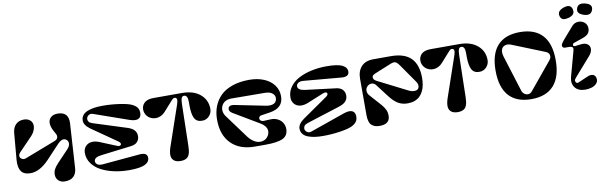

<svg xmlns="http://www.w3.org/2000/svg" viewBox="-57 -1594 7056 2229"><g transform="rotate(-10 3471.5 -480.0)"><path d="M219.2 -774.9Q260.7 -774.9 287.1 -755.4Q313.5 -735.8 320.1 -705.8Q326.7 -675.8 313.5 -638.2Q300.3 -600.6 268.1 -566.9L112.8 -405.8Q97.7 -390.1 95.9 -372.3Q94.2 -354.5 104.2 -342.8Q114.3 -331.1 130.6 -325.2Q147 -319.3 168 -328.1L530.8 -467.8Q561 -479.5 566.9 -503.2Q572.8 -526.9 557.1 -551.8L535.2 -591.8Q508.3 -644.5 509.8 -685.1Q511.2 -725.6 540.3 -750.2Q569.3 -774.9 618.2 -774.9Q751 -774.9 742.2 -637.2L710 -117.2Q706.1 -54.2 671.1 -19.5Q636.2 15.1 566.9 15.1Q520.5 15.1 492.2 -12Q463.9 -39.1 463.9 -82Q463.9 -117.2 479.2 -146Q494.6 -174.8 527.8 -210L661.1 -350.1Q680.7 -370.6 686.5 -392.6Q692.4 -414.6 687.3 -430.2Q682.1 -445.8 669.9 -456.1Q623.5 -491.7 563 -425.8L411.1 -264.2Q300.3 -147.9 190.9 -147.9Q113.8 -147.9 81.8 -193.8Q49.8 -239.7 57.1 -329.1L84 -640.1Q89.8 -704.6 125.7 -739.7Q161.6 -774.9 219.2 -774.9Z M1033.7 -104 1473.6 -143.1Q1565.9 -151.4 1565.9 -87.9Q1565.9 -37.6 1510 -10.7Q1454.1 16.1 1325.7 16.1Q1229 16.1 1143.6 -3.2Q1058.1 -22.5 992.9 -57.9Q927.7 -93.3 889.6 -147.9Q851.6 -202.6 851.6 -269Q851.6 -314 877.2 -344.2Q902.8 -374.5 943.6 -380.6Q984.4 -386.7 1034.7 -368.2L1234.9 -286.1Q1252.9 -278.3 1263.9 -281.2Q1274.9 -284.2 1280 -291.5Q1285.2 -298.8 1280 -310.5Q1274.9 -322.3 1260.7 -332L962.9 -539.1Q892.6 -589.4 892.6 -644Q892.6 -680.2 913.1 -706.3Q933.6 -732.4 970 -746.8Q1006.3 -761.2 1049.8 -767.6Q1093.3 -773.9 1146 -773.9Q1244.6 -774.4 1344 -760Q1443.4 -745.6 1487.8 -725.1Q1529.3 -705.6 1548.6 -679Q1567.9 -652.3 1565.9 -610.8Q1563.5 -564.9 1529.8 -550.3Q1496.1 -535.6 1431.6 -557.1L1022.9 -700.2Q998.5 -708.5 981.4 -700.7Q964.4 -692.9 955.6 -679.4Q946.8 -666 946.8 -653.8Q946.8 -632.8 958 -618.9Q969.2 -605 1002 -594.2L1391.6 -470.2Q1493.7 -438 1493.7 -357.9Q1493.7 -317.9 1469.2 -289.6Q1444.8 -261.2 1391.6 -254.9L1033.7 -210.9Q949.7 -200.2 949.7 -153.8Q949.7 -130.9 971.4 -115.7Q993.2 -100.6 1033.7 -104Z M1843.8 -170.9 2004.4 -639.2Q2032.2 -719.2 1987.8 -719.2Q1971.7 -719.2 1957.5 -703.1L1845.7 -578.1Q1823.7 -553.2 1796.1 -540Q1768.6 -526.9 1742.4 -525.4Q1716.3 -523.9 1691.2 -532.2Q1666 -540.5 1647.2 -556.6Q1628.4 -572.8 1616.9 -596.9Q1605.5 -621.1 1605.5 -648.9Q1605.5 -669.4 1612.5 -688Q1619.6 -706.5 1634.8 -723.1Q1649.9 -739.7 1677.7 -749.8Q1705.6 -759.8 1742.7 -759.8H2084.5Q2218.3 -759.8 2296.9 -693.4Q2375.5 -627 2375.5 -521Q2375.5 -473.6 2343.3 -438.5Q2311 -403.3 2263.7 -401.9Q2197.3 -399.9 2170.4 -448Q2143.6 -496.1 2143.6 -603V-647Q2143.6 -724.1 2099.6 -724.1Q2079.6 -724.1 2070.6 -703.1Q2061.5 -682.1 2060.5 -634.8L2049.8 -146Q2049.3 -112.3 2046.1 -88.4Q2043 -64.5 2035.2 -43.7Q2027.3 -22.9 2014.2 -10.7Q2001 1.5 1980.7 8.3Q1960.4 15.1 1931.6 15.1Q1879.4 15.1 1852.1 -8.8Q1824.7 -32.7 1824.5 -74.2Q1824.2 -115.7 1843.8 -170.9Z M2961.4 -275.9 3045.4 -279.8Q3085.4 -281.7 3121.3 -265.6Q3157.2 -249.5 3180.2 -216.1Q3203.1 -182.6 3203.1 -139.2Q3203.1 -62 3141.1 -31Q3079.1 0 2935.1 0H2809.1Q2631.8 0 2531 -100.6Q2430.2 -201.2 2430.2 -383.8Q2430.2 -469.2 2457.8 -540Q2485.4 -610.8 2539.3 -663.6Q2593.3 -716.3 2679.7 -745.6Q2766.1 -774.9 2877.4 -774.9Q2974.1 -774.9 3049.6 -743.7Q3125 -712.4 3167.2 -655Q3209.5 -597.7 3209.5 -523.9Q3209.5 -385.7 3052.2 -360.8L2943.4 -344.2Q2929.7 -342.3 2922.4 -332.5Q2915 -322.8 2915 -311Q2915 -296.4 2927.7 -285.9Q2940.4 -275.4 2961.4 -275.9ZM2518.1 -526.9Q2506.8 -501.5 2510.5 -470Q2514.2 -438.5 2534.2 -410.2L2737.3 -133.8Q2766.6 -93.8 2800.8 -71.3Q2835 -48.8 2865.2 -45.2Q2895.5 -41.5 2921.9 -51Q2948.2 -60.5 2966.3 -82Q2981.9 -100.6 2988.3 -121.6Q2994.6 -142.6 2991.5 -164.8Q2988.3 -187 2970.5 -209.7Q2952.6 -232.4 2921.4 -251L2618.2 -431.2Q2575.2 -457 2586.4 -494.1Q2590.8 -509.3 2608.2 -516.1Q2625.5 -522.9 2652.3 -518.1L3013.2 -445.8Q3076.2 -433.1 3111.3 -451.7Q3146.5 -470.2 3146.5 -516.1Q3146.5 -547.9 3116.5 -570.8Q3086.4 -593.8 3034.2 -594.2L2638.2 -597.2Q2592.8 -597.2 2562 -578.6Q2531.2 -560.1 2518.1 -526.9Z M3936 -615.2 3496.1 -653.8Q3455.6 -657.2 3433.8 -642.1Q3412.1 -627 3412.1 -604Q3412.1 -557.6 3496.1 -546.9L3854 -502.9Q3907.2 -496.6 3931.6 -468.3Q3956.1 -439.9 3956.1 -399.9Q3956.1 -320.3 3854 -288.1L3464.4 -164.1Q3431.6 -153.3 3420.4 -139.2Q3409.2 -125 3409.2 -104Q3409.2 -91.8 3418 -78.6Q3426.8 -65.4 3443.8 -57.6Q3460.9 -49.8 3485.4 -58.1L3894 -201.2Q3958.5 -222.7 3992.2 -207.8Q4025.9 -192.9 4028.3 -147Q4030.3 -105.5 4011 -79.1Q3991.7 -52.7 3950.2 -33.2Q3905.8 -12.7 3806.2 2Q3706.5 16.6 3608.4 16.1Q3555.7 16.1 3512.2 9.8Q3468.8 3.4 3432.4 -11Q3396 -25.4 3375.5 -51.5Q3355 -77.6 3355 -113.8Q3355 -168.9 3425.3 -219.2L3723.1 -425.8Q3742.2 -439 3744.4 -454.3Q3746.6 -469.7 3733.2 -474.9Q3719.7 -480 3697.3 -472.2L3497.1 -390.1Q3446.8 -371.6 3406 -377.7Q3365.2 -383.8 3339.6 -413.8Q3314 -443.8 3314 -488.8Q3314 -555.2 3352.1 -609.9Q3390.1 -664.6 3455.3 -700Q3520.5 -735.4 3606 -754.6Q3691.4 -773.9 3788.1 -773.9Q3916.5 -773.9 3972.4 -747.1Q4028.3 -720.2 4028.3 -669.9Q4028.3 -606.9 3936 -615.2Z M4338.9 -759.8H4543Q4705.1 -759.8 4782 -681.9Q4858.9 -604 4858.9 -449.2Q4858.9 -403.3 4851.3 -364.3Q4843.8 -325.2 4827.1 -292Q4810.5 -258.8 4785.6 -235.4Q4760.7 -211.9 4725.1 -199Q4689.5 -186 4645 -186Q4581.1 -186 4532.2 -214.4Q4483.4 -242.7 4433.1 -309.1L4317.9 -460Q4298.8 -484.4 4268.6 -484.9Q4238.3 -485.4 4214.8 -460Q4195.3 -437 4197.3 -408.2Q4199.2 -379.4 4219.2 -356.9L4341.8 -219.2Q4372.6 -184.1 4386.2 -152.8Q4399.9 -121.6 4399.9 -85Q4399.9 15.1 4279.8 15.1Q4251 15.1 4229.5 9.3Q4208 3.4 4188.5 -11.7Q4168.9 -26.9 4158.4 -57.6Q4147.9 -88.4 4147.9 -133.8V-564.9Q4147.9 -652.8 4196.5 -706.3Q4245.1 -759.8 4338.9 -759.8ZM4294.9 -553.2Q4294.9 -526.4 4330.1 -507.8L4677.2 -332Q4713.4 -314 4743.2 -314.2Q4772.9 -314.5 4787.4 -328.4Q4801.8 -342.3 4801.5 -367.2Q4801.3 -392.1 4782.2 -418.9L4629.9 -637.2Q4603 -675.3 4582.8 -681.4Q4562.5 -687.5 4522 -670.9L4336.9 -595.2Q4314.9 -585.9 4304.9 -576.9Q4294.9 -567.9 4294.9 -553.2Z M5111.8 -170.9 5272.5 -639.2Q5300.3 -719.2 5255.9 -719.2Q5239.7 -719.2 5225.6 -703.1L5113.8 -578.1Q5091.8 -553.2 5064.2 -540Q5036.6 -526.9 5010.5 -525.4Q4984.4 -523.9 4959.2 -532.2Q4934.1 -540.5 4915.3 -556.6Q4896.5 -572.8 4885 -596.9Q4873.5 -621.1 4873.5 -648.9Q4873.5 -669.4 4880.6 -688Q4887.7 -706.5 4902.8 -723.1Q4918 -739.7 4945.8 -749.8Q4973.6 -759.8 5010.7 -759.8H5352.5Q5486.3 -759.8 5564.9 -693.4Q5643.6 -627 5643.6 -521Q5643.6 -473.6 5611.3 -438.5Q5579.1 -403.3 5531.7 -401.9Q5465.3 -399.9 5438.5 -448Q5411.6 -496.1 5411.6 -603V-647Q5411.6 -724.1 5367.7 -724.1Q5347.7 -724.1 5338.6 -703.1Q5329.6 -682.1 5328.6 -634.8L5317.9 -146Q5317.4 -112.3 5314.2 -88.4Q5311 -64.5 5303.2 -43.7Q5295.4 -22.9 5282.2 -10.7Q5269 1.5 5248.8 8.3Q5228.5 15.1 5199.7 15.1Q5147.5 15.1 5120.1 -8.8Q5092.8 -32.7 5092.5 -74.2Q5092.3 -115.7 5111.8 -170.9Z M6067.4 15.1Q5893.1 15.1 5803.2 -85.2Q5713.4 -185.5 5713.4 -381.8Q5713.4 -577.6 5803 -676.3Q5892.6 -774.9 6067.4 -774.9Q6242.7 -774.9 6332.5 -676.3Q6422.4 -577.6 6422.4 -381.8Q6422.4 -185.5 6332.3 -85.2Q6242.2 15.1 6067.4 15.1ZM6084.5 -71.8 6348.1 -391.1Q6373.5 -421.9 6366.9 -451.9Q6360.4 -481.9 6324.2 -496.1L5945.3 -647.9Q5905.8 -664.1 5873.8 -653.8Q5841.8 -643.6 5830.3 -612.8Q5818.8 -582 5831.5 -534.2L5966.3 -103Q5974.1 -77.6 5995.1 -62Q6016.1 -46.4 6041.3 -48.3Q6066.4 -50.3 6084.5 -71.8Z M6631.8 -835Q6595.2 -829.1 6577.9 -841.8Q6560.5 -854.5 6553.7 -880.9Q6548.3 -901.4 6555.4 -918.7Q6562.5 -936 6578.4 -947Q6594.2 -958 6612.8 -965.1Q6631.3 -972.2 6651.9 -975.1Q6676.3 -979 6695.1 -967.8Q6713.9 -956.5 6720.7 -926.8Q6726.1 -905.3 6720.5 -888.4Q6714.8 -871.6 6700.7 -861.1Q6686.5 -850.6 6669.7 -844.5Q6652.8 -838.4 6631.8 -835ZM6813 -852.1Q6789.6 -862.3 6778.1 -876.2Q6766.6 -890.1 6767.1 -904.1Q6767.6 -918 6772 -934.1Q6778.8 -954.1 6793.9 -964.6Q6809.1 -975.1 6828.6 -975.6Q6848.1 -976.1 6867.4 -971.7Q6886.7 -967.3 6905.8 -959Q6957 -934.6 6938 -880.9Q6930.7 -859.9 6916.5 -848.6Q6902.3 -837.4 6884.5 -836.4Q6866.7 -835.4 6849.4 -839.4Q6832 -843.3 6813 -852.1ZM6522 -538.1Q6522 -555.7 6568.8 -609.9L6682.1 -740.2Q6712.4 -774.9 6760.7 -774.9Q6801.3 -774.9 6831.1 -749Q6860.8 -723.1 6860.8 -680.2Q6860.8 -640.6 6839.6 -617.9Q6818.4 -595.2 6778.8 -581.1L6668.9 -543Q6649.9 -537.1 6649.9 -520Q6649.9 -501 6675.8 -503.9L6744.1 -512.2Q6793 -518.1 6821 -496.3Q6849.1 -474.6 6847.2 -437.3Q6845.2 -399.9 6813 -362.8L6622.1 -145Q6601.1 -121.6 6601.1 -108.9Q6601.1 -93.3 6612.1 -83.7Q6623 -74.2 6636.7 -80.1L6756.8 -131.8Q6772.9 -138.7 6788.8 -140.4Q6804.7 -142.1 6818.8 -137.7Q6833 -133.3 6842.5 -120.1Q6852.1 -106.9 6854 -85.9Q6857.4 -54.2 6835.4 -30.5Q6813.5 -6.8 6778.8 4.2Q6744.1 15.1 6704.1 15.1Q6620.1 15.1 6581.8 -34.9Q6543.5 -85 6564 -161.1L6645 -457Q6647.9 -467.3 6647.9 -475.1Q6647.9 -491.7 6635.7 -498.8Q6623.5 -505.9 6598.1 -505.9H6555.2Q6522 -505.9 6522 -538.1Z"/></g></svg>

Font: Pilowlava
Style: Regular
Weight: 400
Designer: Anton Moglia, Jérémy Landes, Maksym Kobuzan (Cyrillic), Velvetyne Type Foundry
Foundry: Anton Moglia, Jérémy Landes, Velvetyne Type Foundry
Version: Version 1.001;hotconv 1.0.109;makeotfexe 2.5.65596